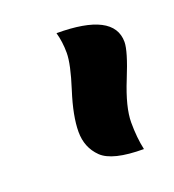

<svg xmlns="http://www.w3.org/2000/svg" viewBox="-68 -882 359 397"><g transform="rotate(-20 111.5 -683.5)"><path d="M223 -762Q223 -742 201 -688Q179 -634 179 -600.5Q179 -567 185 -540Q116 -540 93 -562.5Q70 -585 70 -619.5Q70 -654 86.5 -705.5Q103 -757 103 -781.5Q103 -806 97 -827Q223 -827 223 -762Z"/></g></svg>

Font: MeriendaOneRegular
Style: Regular
Weight: 400
Designer: Eduardo Rodriguez Tunni
Foundry: Eduardo Rodriguez Tunni
Version: Version 1.001